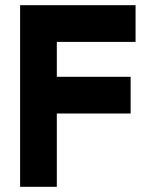

<svg xmlns="http://www.w3.org/2000/svg" viewBox="-20 -720 580 740"><path d="M57.5 0V-700H502.5V-558.5H199V-424H483.5V-282.5H199V0ZM128 -71H127.5V-355.5H410V-355H127.5V-629.5H430V-629H128Z"/></svg>

Font: Tourney Black
Style: Regular
Weight: 900
Version: Version 1.015